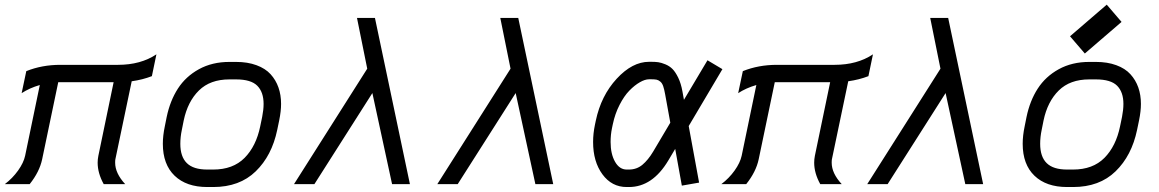

<svg xmlns="http://www.w3.org/2000/svg" viewBox="-31 -771 4852 804"><path d="M452.1 -104Q451.2 -99.6 451.2 -89.8Q451.2 -45.4 493.2 0H403.3Q377.9 -45.9 377.9 -89.8Q377.9 -104 380.9 -118.7L444.8 -426.8H221.7H212.9L145.5 -104Q134.3 -51.3 93.3 0H-10.7Q21.5 -24.4 44.7 -56.9Q67.9 -89.4 74.2 -118.7L135.7 -415Q92.3 -402.3 59.6 -380.9L79.1 -473.1Q144.5 -499.5 221.7 -499.5H463.4Q558.1 -499.5 624 -543.5L605 -452.1Q565.9 -437 520.5 -430.7Z M957.5 -438.5H929.7Q849.1 -438.5 802 -392.1Q754.9 -345.7 738.3 -266.6L730.5 -227.5Q724.1 -197.3 724.1 -168.9Q724.1 -114.7 751.5 -87.9Q778.8 -61 836.9 -61H861.8Q944.8 -61 993.2 -109.9Q1041.5 -158.7 1058.6 -241.7L1066.9 -281.7Q1072.8 -311.5 1072.8 -335.9Q1072.8 -385.3 1046.4 -411.9Q1020 -438.5 957.5 -438.5ZM1146 -335.9Q1146 -305.2 1138.2 -267.1L1129.9 -227.1Q1107.4 -119.1 1039.8 -53.5Q972.2 12.2 861.8 12.2H836.9Q749.5 12.2 700.2 -35.2Q650.9 -82.5 650.9 -168.9Q650.9 -203.1 659.2 -242.2L667 -281.2Q681.2 -349.1 713.9 -399.9Q746.6 -450.7 802 -481.2Q857.4 -511.7 929.7 -511.7H957.5Q1005.9 -511.7 1043 -498Q1080.1 -484.4 1102.1 -460.2Q1124 -436 1135 -404.8Q1146 -373.5 1146 -335.9Z M1200.2 0 1506.8 -483.4 1463.9 -695.8H1539.1L1685.5 0H1610.8L1528.3 -381.3L1285.6 0Z M1800.3 0 2106.9 -483.4 2064 -695.8H2139.2L2285.6 0H2210.9L2128.4 -381.3L1885.7 0Z M2767.6 -99.1Q2701.2 12.2 2602.5 12.2H2593.3Q2530.8 12.2 2491.7 -41Q2452.6 -94.2 2452.6 -176.3Q2452.6 -211.9 2460.4 -249L2463.9 -265.6Q2485.8 -370.1 2551.3 -441.2Q2616.7 -512.2 2687 -512.2H2696.3Q2712.9 -512.2 2725.3 -510.5Q2737.8 -508.8 2755.1 -501.7Q2772.5 -494.6 2784.9 -482.2Q2797.4 -469.7 2809.1 -445.6Q2820.8 -421.4 2826.7 -388.2L2833 -353L2931.6 -518.6L2994.1 -481.4L2853 -243.2L2896.5 -6.3L2824.2 6.3L2796.4 -147.5ZM2775.9 -257.3 2754.4 -375.5Q2750.5 -397.5 2746.1 -410.2Q2741.7 -422.9 2734.1 -429.2Q2726.6 -435.5 2718.8 -437.3Q2710.9 -439 2696.3 -439H2687Q2669.9 -439 2648.2 -426.5Q2626.5 -414.1 2604.5 -391.6Q2582.5 -369.1 2563.5 -332Q2544.4 -294.9 2535.2 -251L2531.7 -234.4Q2525.9 -207 2525.9 -176.3Q2525.9 -126.5 2544.4 -93.8Q2563 -61 2593.3 -61H2602.5Q2635.3 -61 2659.2 -81.1Q2683.1 -101.1 2704.1 -136.2Z M3452.6 -104Q3451.7 -99.6 3451.7 -89.8Q3451.7 -45.4 3493.7 0H3403.8Q3378.4 -45.9 3378.4 -89.8Q3378.4 -104 3381.3 -118.7L3445.3 -426.8H3222.2H3213.4L3146 -104Q3134.8 -51.3 3093.8 0H2989.7Q3022 -24.4 3045.2 -56.9Q3068.4 -89.4 3074.7 -118.7L3136.2 -415Q3092.8 -402.3 3060.1 -380.9L3079.6 -473.1Q3145 -499.5 3222.2 -499.5H3463.9Q3558.6 -499.5 3624.5 -543.5L3605.5 -452.1Q3566.4 -437 3521 -430.7Z M3600.6 0 3907.2 -483.4 3864.3 -695.8H3939.5L4085.9 0H4011.2L3928.7 -381.3L3686 0Z M4558.1 -438.5H4530.3Q4449.7 -438.5 4402.6 -392.1Q4355.5 -345.7 4338.9 -266.6L4331.1 -227.5Q4324.7 -197.3 4324.7 -168.9Q4324.7 -114.7 4352.1 -87.9Q4379.4 -61 4437.5 -61H4462.4Q4545.4 -61 4593.8 -109.9Q4642.1 -158.7 4659.2 -241.7L4667.5 -281.7Q4673.3 -311.5 4673.3 -335.9Q4673.3 -385.3 4647 -411.9Q4620.6 -438.5 4558.1 -438.5ZM4746.6 -335.9Q4746.6 -305.2 4738.8 -267.1L4730.5 -227.1Q4708 -119.1 4640.4 -53.5Q4572.8 12.2 4462.4 12.2H4437.5Q4350.1 12.2 4300.8 -35.2Q4251.5 -82.5 4251.5 -168.9Q4251.5 -203.1 4259.8 -242.2L4267.6 -281.2Q4281.7 -349.1 4314.5 -399.9Q4347.2 -450.7 4402.6 -481.2Q4458 -511.7 4530.3 -511.7H4558.1Q4606.4 -511.7 4643.6 -498Q4680.7 -484.4 4702.6 -460.2Q4724.6 -436 4735.6 -404.8Q4746.6 -373.5 4746.6 -335.9ZM4511.7 -546.9 4449.7 -619.1 4603.5 -751.5 4665.5 -679.2Z"/></svg>

Font: Anka/Coder
Style: Italic
Weight: 400
Italic angle: -12°
Monospace: yes
Version: Version 001.100